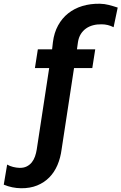

<svg xmlns="http://www.w3.org/2000/svg" viewBox="-24 -792 649 1026"><path d="M469.2 -428.2H371.6L305.2 6.3Q299.3 51.8 283 90.1Q266.6 128.4 239.5 156Q212.4 183.6 174.6 199Q136.7 214.4 88.4 213.9Q41 213.4 -3.9 194.8L14.2 87.4Q28.3 95.7 45.9 100.1Q63.5 104.5 80.6 105Q102.5 105.5 118.7 97.4Q134.8 89.4 145.8 75.7Q156.7 62 163.1 43.9Q169.4 25.9 172.4 6.3L238.8 -428.2H162.6L178.2 -528.3H254.4L258.8 -566.9Q265.1 -617.2 286.4 -656Q307.6 -694.8 340.6 -720.9Q373.5 -747.1 416.7 -760Q460 -772.9 509.8 -772Q534.7 -771.5 558.1 -765.4Q581.5 -759.3 605 -751.5L583 -646.5Q552.7 -662.1 519 -662.1Q494.6 -662.6 473.4 -657Q452.1 -651.4 435.5 -639.6Q418.9 -627.9 407.7 -609.9Q396.5 -591.8 392.6 -566.9L387.2 -528.3H484.9Z"/></svg>

Font: Roboto Mono
Style: Bold Italic
Weight: 700
Designer: Google
Version: Version 2.000985; 2015; ttfautohint (v1.3)